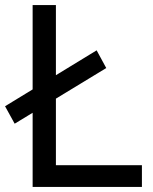

<svg xmlns="http://www.w3.org/2000/svg" viewBox="-40 -739 604 759"><path d="M89 0V-719H181V-86H521V0ZM18 -250 -20 -319 342 -540 380 -470Z"/></svg>

Font: Nunitoga
Style: Medium
Weight: 500
Designer: Vernon Adams
Foundry: Vernon Adams
Version: Version 1.0